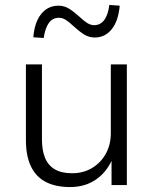

<svg xmlns="http://www.w3.org/2000/svg" viewBox="-20 -750 621 778"><path d="M264 8Q205 8 165 -13Q125 -34 105 -76.5Q85 -119 85 -182V-489H150V-185Q150 -141 162.5 -110.5Q175 -80 202 -64Q229 -48 272 -48Q318 -48 353.5 -69.5Q389 -91 409 -127.5Q429 -164 429 -210V-489H494V0H432V-114H439Q416 -56 371 -24Q326 8 264 8ZM157 -596 115 -599Q120 -660 147 -693.5Q174 -727 217 -727Q240 -727 259.5 -715Q279 -703 301 -683Q320 -665 334 -656.5Q348 -648 361 -648Q387 -648 402.5 -669Q418 -690 423 -730L465 -727Q460 -666 433 -632Q406 -598 364 -598Q341 -598 321.5 -610Q302 -622 279 -643Q260 -661 246.5 -669.5Q233 -678 219 -678Q193 -678 178 -657Q163 -636 157 -596Z"/></svg>

Font: Nunito Sans 10pt Light
Style: Regular
Weight: 300
Designer: Vernon Adams
Foundry: Vernon Adams
Version: Version 3.101;gftools[0.9.27]